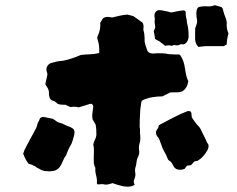

<svg xmlns="http://www.w3.org/2000/svg" viewBox="-20 -708 909 737"><path d="M769 -531Q762 -530 755.5 -529.5Q749 -529 741 -528Q729 -542 729 -558V-598Q731 -605 733.5 -611.5Q736 -618 737 -624Q736 -627 736.5 -629.5Q737 -632 736 -634Q732 -650 735 -669Q738 -681 747 -682Q752 -683 757.5 -683.5Q763 -684 769 -684Q774 -684 778.5 -683.5Q783 -683 788 -684Q792 -684 796.5 -685.5Q801 -687 805 -688Q811 -686 817 -684.5Q823 -683 830 -681Q833 -677 835 -675Q837 -665 840.5 -654.5Q844 -644 848 -634Q849 -630 850 -625Q851 -620 850 -615Q850 -595 857 -580Q856 -575 854.5 -569.5Q853 -564 852 -558Q851 -553 851 -547.5Q851 -542 850 -537Q846 -536 844 -534Q842 -532 839 -531ZM704 -572Q705 -559 697 -546Q693 -542 689.5 -539.5Q686 -537 680 -538H673Q671 -537 670 -536.5Q669 -536 667 -535Q660 -533 653.5 -534.5Q647 -536 639 -532Q633 -534 627 -534Q621 -534 614 -532Q610 -536 605.5 -539Q601 -542 596 -546Q592 -550 586 -552.5Q580 -555 575 -559Q574 -567 573 -574Q572 -581 570 -589Q572 -592 573.5 -596Q575 -600 576 -604Q575 -611 574 -618Q573 -625 574 -633Q575 -635 574 -638.5Q573 -642 573 -645Q572 -654 576 -660Q582 -670 592 -669Q597 -669 600.5 -668.5Q604 -668 607 -667Q615 -666 622.5 -664Q630 -662 637 -660Q648 -662 659.5 -664.5Q671 -667 683 -668Q686 -669 689.5 -666.5Q693 -664 693 -661Q692 -653 694 -645Q696 -637 697 -629Q697 -622 699 -615Q701 -608 702 -600Q703 -593 703.5 -586Q704 -579 704 -572ZM703 -396Q698 -368 679 -357Q668 -353 656.5 -353.5Q645 -354 633 -353L603 -338Q584 -338 565.5 -335Q547 -332 529 -324Q522 -321 522 -313Q521 -303 519.5 -294.5Q518 -286 518 -276Q517 -263 516.5 -249Q516 -235 516 -221Q518 -213 517.5 -206Q517 -199 518 -191Q519 -182 518.5 -173Q518 -164 515 -155Q512 -143 514 -131Q516 -119 511 -108Q505 -97 504 -85Q503 -73 499 -62Q498 -56 498.5 -50Q499 -44 500 -37Q499 -27 495 -18.5Q491 -10 497 1Q488 7 484 7Q476 9 466.5 8.5Q457 8 448 6Q439 4 430 1Q421 -2 412 -5Q408 -4 403.5 -2.5Q399 -1 394 0Q391 0 387.5 0.5Q384 1 381 0Q374 -2 367.5 -1Q361 0 355 0Q354 -2 352.5 -3Q351 -4 352 -6Q353 -20 349 -34.5Q345 -49 346 -64Q340 -75 340 -86Q340 -97 340 -107Q340 -119 340.5 -131Q341 -143 338 -153Q340 -164 344.5 -172Q349 -180 350 -190Q350 -201 349.5 -210.5Q349 -220 347 -230Q344 -235 340.5 -241Q337 -247 335 -251Q333 -264 335 -276Q337 -288 338 -299Q337 -301 337 -303Q337 -305 335 -306Q333 -311 325 -309Q315 -306 304 -302.5Q293 -299 282 -296Q266 -300 251 -297Q247 -299 241.5 -301Q236 -303 231 -306Q226 -306 220 -306Q214 -306 209 -307Q208 -308 206 -308Q204 -308 202 -309Q198 -313 193.5 -316.5Q189 -320 184 -321Q171 -324 169 -339Q168 -342 168 -345Q168 -348 168 -351Q168 -364 160 -375Q158 -377 154 -385Q156 -394 158 -403Q160 -412 162 -422Q162 -426 159 -435Q155 -449 167 -461Q169 -462 170 -463Q171 -464 173 -465Q181 -467 189 -469.5Q197 -472 205 -473Q223 -474 240 -479Q257 -484 273 -490Q277 -492 281.5 -493.5Q286 -495 290 -497Q307 -499 324.5 -499.5Q342 -500 359 -504Q359 -504 361 -506Q361 -524 360 -533.5Q359 -543 353 -562Q354 -564 354 -566.5Q354 -569 355 -570Q366 -593 365 -616Q364 -620 365.5 -622Q367 -624 369 -627L371 -631L373 -634Q375 -637 375.5 -637.5Q376 -638 377 -639Q387 -644 395 -643Q403 -642 411 -641Q425 -644 439 -647.5Q453 -651 469 -652Q474 -651 479.5 -649.5Q485 -648 492 -646Q501 -640 510 -633.5Q519 -627 527 -621Q530 -616 530.5 -612.5Q531 -609 531 -605Q531 -601 530.5 -597.5Q530 -594 531 -590Q535 -578 535 -561Q534 -549 537.5 -537.5Q541 -526 545 -515Q549 -505 562 -503Q565 -503 568 -502.5Q571 -502 574 -503Q588 -504 602 -503.5Q616 -503 629 -500Q639 -499 649 -499Q659 -499 668 -499Q670 -498 671.5 -496.5Q673 -495 674 -493Q687 -472 690 -445Q692 -432 694.5 -420Q697 -408 703 -396ZM780 -153Q782 -141 776 -131Q769 -119 760.5 -109Q752 -99 739 -91Q735 -90 730.5 -89.5Q726 -89 722 -84Q721 -82 718 -79Q715 -76 713 -74Q709 -74 705.5 -73Q702 -72 698 -72Q696 -70 693.5 -66.5Q691 -63 689 -60Q672 -53 657 -59Q656 -60 654.5 -61Q653 -62 651 -63Q646 -70 641.5 -78.5Q637 -87 629 -92Q625 -94 624 -98Q621 -106 617 -114.5Q613 -123 608 -131Q604 -138 601.5 -146Q599 -154 596 -161Q594 -167 591.5 -173Q589 -179 584 -184Q573 -200 585 -214Q588 -216 588 -220Q588 -224 591 -228Q606 -236 621 -244Q636 -252 652 -260Q673 -271 699 -281Q701 -282 704 -281.5Q707 -281 710 -281Q715 -277 715 -270.5Q715 -264 716 -259Q716 -258 717 -256.5Q718 -255 719 -253Q724 -246 729 -239Q734 -232 739 -227Q749 -217 753 -206Q758 -195 764 -184Q770 -173 774 -162Q776 -158 780 -153ZM266 -200Q266 -198 265.5 -195Q265 -192 265 -190Q262 -180 259 -169Q256 -158 250 -148Q246 -142 243 -135Q240 -128 237 -121Q236 -117 234.5 -113.5Q233 -110 231 -108Q226 -101 223 -93.5Q220 -86 216 -78Q203 -51 176 -51Q172 -50 167.5 -50.5Q163 -51 159 -51Q145 -51 132 -59Q131 -61 126 -62Q122 -64 118 -67.5Q114 -71 109 -72Q105 -75 100 -76.5Q95 -78 90 -79Q83 -88 78 -97.5Q73 -107 69 -118Q73 -132 81 -146Q89 -162 98 -178Q107 -194 115 -209Q117 -213 119 -217Q121 -221 122 -225Q123 -233 127 -239.5Q131 -246 133 -253Q141 -261 148 -259L183 -252Q183 -252 189 -248Q194 -244 199.5 -240.5Q205 -237 212 -236Q219 -234 225 -231Q231 -228 237 -225Q249 -222 259 -215Q266 -210 266 -200Z"/></svg>

Font: Darumadrop One
Style: Regular
Weight: 400
Version: Version 1.000